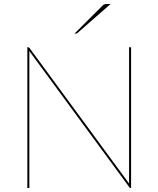

<svg xmlns="http://www.w3.org/2000/svg" viewBox="-20 -935 788 955"><path d="M632 -700V0H629Q626 0 623.5 -3.5L125.5 -681.5Q126 -678 126 -675Q126 -672 126 -669V0H116V-700H120Q124.5 -700 127 -696L622.5 -21.5Q622 -24 622 -26.8Q622 -29.5 622 -32V-700ZM530 -915 365.5 -771Q363.5 -769 361.2 -768.5Q359 -768 356.5 -768H350.5L491 -908Q495 -912 499.2 -913.5Q503.5 -915 512 -915Z"/></svg>

Font: Lato 2
Style: Regular
Weight: 100
Designer: Lukasz Dziedzic with Adam Twardoch and Botio Nikoltchev
Foundry: tyPoland Lukasz Dziedzic
Version: Version 2.015; 2015-08-06; http://www.latofonts.com/